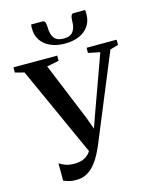

<svg xmlns="http://www.w3.org/2000/svg" viewBox="-156 -1058 928 1163"><g transform="rotate(-15 307.5 -476.0)"><path d="M176 14.5Q147.5 14.5 128.8 9Q110 3.5 96.5 -2.5V-111Q110.5 -101.5 133.2 -92.5Q156 -83.5 191 -83.5Q221 -83.5 243.5 -92.2Q266 -101 282.2 -118.8Q298.5 -136.5 309 -163L304 -113L40.5 -695.5L-16.5 -710.5V-743H258V-710.5L182.5 -695.5L331.5 -332.5L371 -224L346 -222.5L384.5 -332.5L515.5 -695.5L442 -710.5V-743H630.5V-710.5L579 -695.5L356 -155Q346.5 -132.5 331.8 -103.5Q317 -74.5 296 -47.8Q275 -21 245.5 -3.2Q216 14.5 176 14.5ZM225 -966Q238 -966 242.2 -953Q246.5 -940 246.5 -922.5Q246.5 -879.5 264.2 -856Q282 -832.5 323.5 -832.5Q365 -832.5 382.5 -856Q400 -879.5 400 -922.5Q400 -940 404.2 -953Q408.5 -966 421.5 -966H492.5Q493.5 -960 493.8 -953.5Q494 -947 494 -940.5Q494 -897 472.8 -865.8Q451.5 -834.5 413 -817.8Q374.5 -801 323 -801Q273 -801 234.5 -817.8Q196 -834.5 174.2 -865.8Q152.5 -897 152.5 -940.5Q152.5 -947 153 -953.5Q153.5 -960 154 -966Z"/></g></svg>

Font: Merriweather 96pt SemiBold
Style: Regular
Weight: 600
Version: Version 2.100